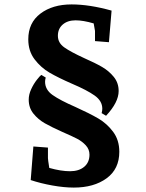

<svg xmlns="http://www.w3.org/2000/svg" viewBox="-20 -740 662 869"><path d="M119 75 131 -77 197 -72V-24Q197 -18 203 20Q256 35 297 35Q337 35 361 15Q385 -5 385 -40Q385 -64 368.5 -82Q352 -100 329 -112Q306 -124 262 -143Q213 -165 183 -182Q153 -199 131.5 -225.5Q110 -252 110 -289Q110 -312 121 -336Q132 -360 146.5 -378.5Q161 -397 167 -401L187 -389Q184 -379 184 -370Q184 -334 218 -310Q252 -286 321 -256Q385 -227 424.5 -204Q464 -181 492 -143.5Q520 -106 520 -53Q520 25 462.5 67Q405 109 314 109Q270 109 217 99.5Q164 90 119 75ZM443 -248Q443 -283 408.5 -307.5Q374 -332 306 -361Q244 -388 204.5 -411Q165 -434 136.5 -471.5Q108 -509 108 -562Q108 -637 163 -678.5Q218 -720 304 -720Q385 -720 485 -692L473 -549L410 -554V-600Q410 -602 404 -634Q357 -648 322 -648Q286 -648 264 -629Q242 -610 242 -578Q242 -546 271 -525.5Q300 -505 361 -477Q411 -455 442 -437Q473 -419 495 -392Q517 -365 517 -328Q517 -277 460 -216L440 -228Q443 -239 443 -248Z"/></svg>

Font: Andada Pro ExtraBold
Style: Regular
Weight: 800
Designer: Carolina Giovagnoli
Foundry: Huerta Tipografica
Version: Version 3.005; ttfautohint (v1.8.4)